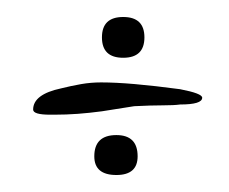

<svg xmlns="http://www.w3.org/2000/svg" viewBox="-20 -201 269 226"><path d="M125 -133Q100 -133 100 -157Q100 -181 125 -181Q150 -181 150 -157Q150 -133 125 -133ZM39 -66Q19 -66 19 -72Q19 -90 52 -97Q64 -100 75.5 -102Q87 -104 99 -104Q116 -104 139 -102Q162 -100 192 -96Q218 -91 218 -86Q218 -78 192 -78Q185 -77 171.5 -77Q158 -77 138 -76L100 -70Q85 -68 71.5 -67Q58 -66 44 -66ZM117 5Q91 5 91 -17Q91 -42 117 -42Q142 -42 142 -17Q142 5 117 5Z"/></svg>

Font: Ole
Style: Regular
Weight: 400
Designer: Robert E. Leuschke
Foundry: Robert E. Leuschke
Version: Version 1.010; ttfautohint (v1.8.3)